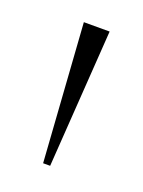

<svg xmlns="http://www.w3.org/2000/svg" viewBox="-63 -750 229 308"><g transform="rotate(20 52.0 -596.5)"><path d="M46 -479 30 -714H74L58 -479Z"/></g></svg>

Font: Noto Serif Display Condensed ExtraLight
Style: Regular
Weight: 200
Width: 3
Designer: Monotype Design Team
Foundry: Monotype Imaging Inc.
Version: Version 2.009